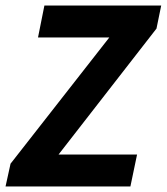

<svg xmlns="http://www.w3.org/2000/svg" viewBox="-25 -672 601 692"><path d="M-5 0 13 -82 369 -537H112L135 -652H556L539 -569L186 -115H469L445 0Z"/></svg>

Font: TypoPRO Source Sans Pro
Style: Bold Italic
Weight: 700
Italic angle: -11°
Designer: Paul D. Hunt
Foundry: Adobe Systems Incorporated
Version: Version 1.075;PS 2.000;hotconv 1.0.86;makeotf.lib2.5.63406